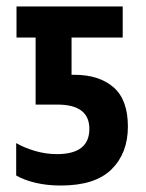

<svg xmlns="http://www.w3.org/2000/svg" viewBox="-20 -563 452 593"><path d="M168 10Q125 10 89.5 1.5Q54 -7 30 -21V-121Q54 -107 87.5 -97Q121 -87 156 -87Q256 -87 256 -165Q256 -240 157 -240H90V-447H31V-543H359V-447H201V-332H210Q286 -332 330.5 -293.5Q375 -255 375 -172Q375 -90 324.5 -40Q274 10 168 10Z"/></svg>

Font: Avrile Sans Condensed SemiBold
Style: Regular
Weight: 600
Width: 3
Designer: Monotype Design Team
Foundry: Monotype Imaging Inc.
Version: Version 2.001;September 10, 2019;FontCreator 11.5.0.2425 64-